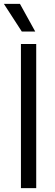

<svg xmlns="http://www.w3.org/2000/svg" viewBox="-29 -966 284 986"><path d="M78.5 0V-740H157V0ZM83 -804 -9 -946H73.5L152 -804Z"/></svg>

Font: Encode Sans SemiCondensed
Style: Regular
Weight: 400
Width: 4
Designer: Multiple Designers
Foundry: Impallari Type
Version: Version 3.002